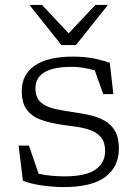

<svg xmlns="http://www.w3.org/2000/svg" viewBox="-20 -752 558 780"><path d="M276.5 -522Q319.5 -522 355.2 -515.5Q391 -509 426 -497L440.5 -369.5H399.5L365 -466Q339.5 -473.5 316.8 -477Q294 -480.5 273.5 -480.5Q124 -480.5 124 -394Q124 -355 146 -336Q168 -317 204.2 -309.2Q240.5 -301.5 283 -295.5Q315 -291 346.8 -283.8Q378.5 -276.5 405 -261.8Q431.5 -247 447.2 -219.8Q463 -192.5 463 -148Q463 -75 408.2 -33.5Q353.5 8 238 8Q198.5 8 151.2 1.5Q104 -5 73 -18L55.5 -160.5H97.5L137 -46Q162.5 -40.5 190.2 -38Q218 -35.5 240 -35.5Q328 -35.5 367.5 -62.8Q407 -90 407 -138.5Q407 -175.5 389 -195.8Q371 -216 342.2 -225.2Q313.5 -234.5 279.8 -238.5Q246 -242.5 214.5 -248Q172.5 -255 139.5 -268.2Q106.5 -281.5 87.5 -308.2Q68.5 -335 68.5 -383Q68.5 -449 121.2 -485.5Q174 -522 276.5 -522ZM418.5 -732 288.5 -569H229.5L99.5 -732H150.5L259 -616.5L367.5 -732Z"/></svg>

Font: Newsreader Caption Light
Style: Regular
Weight: 300
Designer: Hugues Gentile
Foundry: Production Type
Version: Version 1.001